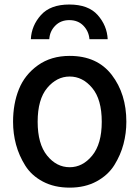

<svg xmlns="http://www.w3.org/2000/svg" viewBox="-20 -817 619 854"><path d="M117.2 -642.6Q120.1 -703.1 162.1 -750Q204.1 -796.9 288.1 -796.9Q373 -796.9 414.6 -750Q456.1 -703.1 459 -642.6H377.9Q375 -677.7 351.1 -702.6Q327.1 -727.5 288.1 -727.5Q250 -727.5 225.6 -702.6Q201.2 -677.7 199.2 -642.6ZM147.5 -275.4Q147.5 -176.8 189.5 -125Q231.4 -73.2 290 -73.2Q347.7 -73.2 390.1 -125Q432.6 -176.8 432.6 -275.4Q432.6 -375 390.1 -425.8Q347.7 -476.6 290 -476.6Q232.4 -476.6 189.9 -425.8Q147.5 -375 147.5 -275.4ZM38.1 -275.4Q38.1 -355.5 64 -419.9Q89.8 -484.4 148.4 -526.4Q207 -568.4 290 -568.4Q412.1 -568.4 477.1 -483.9Q542 -399.4 542 -275.4Q542 -224.6 529.3 -176.3Q516.6 -127.9 488.8 -83Q460.9 -38.1 409.7 -10.3Q358.4 17.6 290 17.6Q221.7 17.6 170.9 -9.3Q120.1 -36.1 92.3 -80.6Q64.5 -125 51.3 -173.8Q38.1 -222.7 38.1 -275.4Z"/></svg>

Font: Gothic A1 SemiBold
Style: Regular
Weight: 600
Version: Version 2.50